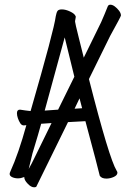

<svg xmlns="http://www.w3.org/2000/svg" viewBox="-20 -751 540 816"><path d="M199 -228 155 -225Q145 -188 118 -99L102 -33Q115 -56 126 -79ZM269 -232 136 39Q135 45 125 45Q112 45 98 30Q83 15 83 1Q82 2 81 2Q69 7 56 7Q43 7 32 2Q21 -3 21 -12Q21 -16 24 -22Q59 -99 92 -219Q87 -218 81 -218Q72 -218 66 -227.5Q60 -237 56 -248.5Q52 -260 52 -270Q52 -285 65 -285Q90 -281 110 -279Q210 -625 217 -682Q220 -698 224.5 -704.5Q229 -711 243 -711Q259 -711 278 -702Q297 -693 301 -683Q302 -682 302 -679Q302 -675 300.5 -669.5Q299 -664 299 -659Q299 -654 315 -590L336 -506L410 -657Q425 -691 438 -724Q441 -731 449 -731Q458 -731 468 -723.5Q478 -716 486 -705.5Q494 -695 494 -685Q494 -681 448 -598L358 -415Q444 -77 476 -25Q479 -21 479 -17Q479 -6 463.5 1Q448 8 432 8Q412 8 404 -4Q396 -39 343 -236ZM227 -285 296 -425Q284 -474 270 -531L255 -592L170 -281ZM297 -289 329 -291Q324 -311 318 -333Z"/></svg>

Font: Moon Stars Kai HW
Style: Regular
Weight: 400
Designer: GuiWonder
Version: Version 1.101